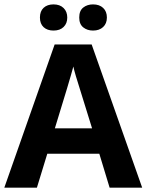

<svg xmlns="http://www.w3.org/2000/svg" viewBox="-20 -872 681 892"><path d="M489.3 0 441.4 -157.7H199.7L151.4 0H0L233.9 -665.5H405.8L640.6 0ZM407.7 -275.9Q340.8 -490.2 332.5 -518.3Q324.2 -546.4 320.8 -563Q305.7 -504.9 234.9 -275.9ZM165.5 -790.5Q165.5 -819.8 182.6 -835.7Q199.7 -851.6 228.5 -851.6Q258.3 -851.6 275.4 -834.7Q292.5 -817.9 292.5 -790.5Q292.5 -763.2 275.4 -746.6Q258.3 -730 228.5 -730Q199.7 -730 182.6 -745.8Q165.5 -761.7 165.5 -790.5ZM348.1 -790.5Q348.1 -822.3 366.7 -836.9Q385.3 -851.6 412.1 -851.6Q441.9 -851.6 459.2 -835.2Q476.6 -818.8 476.6 -790.5Q476.6 -762.7 459 -746.3Q441.4 -730 412.1 -730Q385.3 -730 366.7 -744.9Q348.1 -759.8 348.1 -790.5Z"/></svg>

Font: Bpm'online Open Sans
Style: Bold
Weight: 700
Foundry: Ascender Corporation
Version: Version 1.10